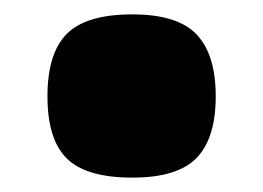

<svg xmlns="http://www.w3.org/2000/svg" viewBox="-20 -504 366 267"><path d="M164 -257Q100 -257 73 -283.5Q46 -310 46 -370Q46 -430 73 -457Q100 -484 164 -484Q227 -484 253.5 -456Q280 -428 280 -370Q280 -312 253.5 -284.5Q227 -257 164 -257Z"/></svg>

Font: Plata Sans Black
Style: Regular
Weight: 900
Designer: Pablo Impallari, Andres Torresi, & Cristiano Sobral
Foundry: Pablo Impallari, Andres Torresi, & Cristiano Sobral
Version: Version 1.00;December 28, 2019;FontCreator 12.0.0.2547 64-bi